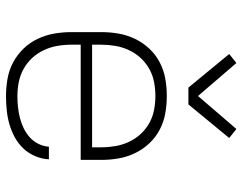

<svg xmlns="http://www.w3.org/2000/svg" viewBox="-104 -696 808 640"><g transform="rotate(90 300.0 -376.0)"><path d="M301 8Q272 8 243 3Q214 -2 188.5 -15.5Q163 -29 142.5 -50Q122 -71 109.5 -97.5Q97 -124 92 -152.5Q87 -181 87 -210V-310Q87 -339 92 -367.5Q97 -396 109.5 -422Q122 -448 142 -469.5Q162 -491 188 -504.5Q214 -518 242.5 -523Q271 -528 300 -528Q329 -528 357.5 -523Q386 -518 412 -504.5Q438 -491 458 -469.5Q478 -448 490.5 -422Q503 -396 508 -367.5Q513 -339 513 -310V-241H129V-210Q129 -186 133 -163Q137 -140 147 -118.5Q157 -97 173 -79.5Q189 -62 210 -50.5Q231 -39 254 -34.5Q277 -30 301 -30Q319 -30 337.5 -32Q356 -34 373.5 -38.5Q391 -43 407.5 -51Q424 -59 437.5 -71Q451 -83 459.5 -100Q468 -117 469 -135H511Q510 -112 500.5 -89.5Q491 -67 475 -50Q459 -33 438 -21.5Q417 -10 394.5 -3.5Q372 3 348 5.5Q324 8 301 8ZM471 -279V-310Q471 -333 467 -356.5Q463 -380 453 -401.5Q443 -423 427 -440.5Q411 -458 390.5 -469.5Q370 -481 346.5 -485.5Q323 -490 300 -490Q277 -490 253.5 -485.5Q230 -481 209.5 -469.5Q189 -458 173 -440.5Q157 -423 147 -401.5Q137 -380 133 -356.5Q129 -333 129 -310V-279ZM272 -600 160 -736 190 -760 300 -632 410 -760 440 -736 328 -600Z"/></g></svg>

Font: Iosevka Extralight Extended
Style: Regular
Weight: 200
Width: 7
Monospace: yes
Designer: Belleve Invis
Foundry: Belleve Invis
Version: Version 32.5.0; ttfautohint (v1.8.4)